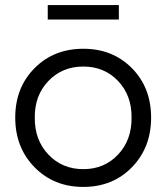

<svg xmlns="http://www.w3.org/2000/svg" viewBox="-20 -726 655 756"><path d="M499.5 -67.5Q424 10 308 10Q192 10 116 -67.5Q40 -145 40 -263Q40 -381 116 -457.5Q192 -534 308 -534Q424 -534 499.5 -457.5Q575 -381 575 -263Q575 -145 499.5 -67.5ZM117 -263Q116 -175 170.5 -117.5Q225 -60 308 -60Q391 -60 445 -117.5Q499 -175 498 -263Q499 -350 445 -407Q391 -464 308 -464Q225 -464 170.5 -407Q116 -350 117 -263ZM168 -649V-706H448V-649Z"/></svg>

Font: Easer Grotesk Light
Style: Regular
Weight: 300
Designer: Boardeaser, Bonnie Shaver-Troup, Thomas Jockin
Foundry: Lexend
Version: Version 1.008;Glyphs 3.1.2 (3151)